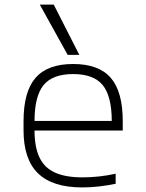

<svg xmlns="http://www.w3.org/2000/svg" viewBox="-20 -810 640 840"><path d="M340 10Q210 10 146.5 -51.5Q83 -113 83 -240V-280Q83 -409 135.5 -469.5Q188 -530 300 -530Q412 -530 464.5 -469.5Q517 -409 517 -280V-239H109V-281H486L469 -265V-279Q469 -389 429.5 -437.5Q390 -486 300 -486Q210 -486 170.5 -437.5Q131 -389 131 -279V-241Q131 -167 152.5 -121.5Q174 -76 220.5 -55Q267 -34 341 -34Q376 -34 413 -38Q450 -42 486 -50V-6Q453 1 415 5.5Q377 10 340 10ZM276 -570 154 -790H215L327 -570Z"/></svg>

Font: M PLUS Code Latin Expanded Light
Style: Regular
Weight: 300
Width: 7
Designer: Coji Morishita
Foundry: UNDERFOREST DESIGN
Version: Version 1.002; ttfautohint (v1.8.3)